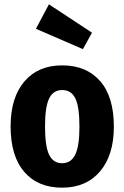

<svg xmlns="http://www.w3.org/2000/svg" viewBox="-20 -850 574 887"><path d="M506 -265Q506 -133 442 -58Q378 17 267 17Q155 17 92 -56Q29 -129 29 -266Q29 -399 92.5 -473.5Q156 -548 267 -548Q379 -548 442.5 -475.5Q506 -403 506 -265ZM188 -266Q188 -174 207 -135Q226 -96 267 -96Q308 -96 327.5 -135.5Q347 -175 347 -265Q347 -357 328 -395.5Q309 -434 267 -434Q226 -434 207 -395Q188 -356 188 -266ZM405 -699 363 -623 146 -717 206 -830Z"/></svg>

Font: Fira Sans Condensed
Style: Bold
Weight: 700
Width: 3
Designer: bBox Type GmbH & Carrois Corporate GbR & Edenspiekermann AG
Foundry: bBox Type GmbH & Carrois Corporate GbR & Edenspiekermann AG
Version: Version 4.301